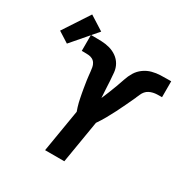

<svg xmlns="http://www.w3.org/2000/svg" viewBox="-293 -998 1108 1150"><g transform="rotate(30 261.0 -422.5)"><path d="M177 0 226 -294Q221 -307 217 -320.5Q213 -334 209.5 -347.5Q206 -361 203.5 -375Q201 -389 198 -403Q195 -417 193 -431Q191 -445 188.5 -459Q186 -473 184 -487.5Q182 -502 180.5 -516Q179 -530 177.5 -544.5Q176 -559 173.5 -572.5Q171 -586 163.5 -598Q156 -610 143.5 -616.5Q131 -623 116 -624Q101 -625 87 -625Q85 -625 83.5 -625Q82 -625 80 -625H76Q74 -625 72.5 -625Q71 -625 70 -625V-735Q74 -735 78 -735Q82 -735 86 -735Q115 -735 144 -734Q173 -733 200 -725.5Q227 -718 249.5 -702Q272 -686 285.5 -662.5Q299 -639 302 -610.5Q305 -582 306.5 -553.5Q308 -525 309.5 -496.5Q311 -468 313 -440V-439Q313 -439 313 -439Q313 -439 313 -439Q325 -466 335.5 -493Q346 -520 356.5 -547.5Q367 -575 376 -603Q385 -631 400.5 -656.5Q416 -682 441 -700Q466 -718 494.5 -725.5Q523 -733 551 -734Q579 -735 607 -735Q612 -735 616 -735Q620 -735 625 -735V-625Q623 -625 621 -625Q619 -625 617 -625Q604 -625 591 -624.5Q578 -624 564.5 -621Q551 -618 538.5 -611.5Q526 -605 517 -594.5Q508 -584 502.5 -571Q497 -558 491 -545V-544Q476 -512 461 -480Q446 -448 430 -416.5Q414 -385 396.5 -354Q379 -323 359 -294L310 0ZM-29 -618 -103 -665 15 -845 113 -783Z"/></g></svg>

Font: Iosevka Curly XBdEx
Style: Italic
Weight: 800
Width: 7
Italic angle: -9°
Monospace: yes
Designer: Belleve Invis
Foundry: Belleve Invis
Version: Version 11.1.0; ttfautohint (v1.8.3)